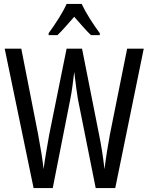

<svg xmlns="http://www.w3.org/2000/svg" viewBox="-20 -963 759 983"><path d="M716 -714 570 0H470L379 -455Q376 -473 371 -508.5Q366 -544 360 -595Q356 -563 351.5 -526.5Q347 -490 340 -456L250 0H152L4 -714H89L175 -276Q185 -223 192.5 -176Q200 -129 203 -97Q209 -141 217 -187.5Q225 -234 232 -274L321 -714H400L487 -275Q495 -236 502 -192.5Q509 -149 515 -97Q521 -146 528.5 -192Q536 -238 543 -276L631 -714ZM398 -943Q414 -909 440 -867.5Q466 -826 491 -793V-783H446Q425 -803 404 -827Q383 -851 360 -877Q337 -851 314.5 -825.5Q292 -800 274 -783H229V-793Q256 -830 281.5 -870.5Q307 -911 321 -943Z"/></svg>

Font: Noto Sans Hebrew ExtraCondensed
Style: Regular
Weight: 400
Width: 2
Designer: Monotype Design Team
Foundry: Monotype Imaging Inc.
Version: Version 2.004; ttfautohint (v1.8.4.7-5d5b)